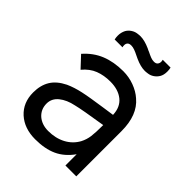

<svg xmlns="http://www.w3.org/2000/svg" viewBox="-222 -895 1031 1031"><g transform="rotate(45 293.0 -380.0)"><path d="M472 -743.5Q472 -717 461.5 -700Q452 -684.5 437 -674.5Q422 -664.5 405 -662.5Q398 -661.5 392.5 -661Q387 -660.5 383.5 -660.5Q351 -660.5 310.5 -679L290.5 -688.5Q276 -696 262 -701Q248 -706 236.5 -706Q221 -706 214.2 -698.8Q207.5 -691.5 207.5 -680Q207.5 -670 209.5 -665.5H150Q147 -678 147 -692.5Q147 -716 157.5 -736.5Q166.5 -752 181.8 -762Q197 -772 213.5 -774Q220.5 -775 226 -775.5Q231.5 -776 235.5 -776Q267 -776 308.5 -757.5Q315 -754 319.5 -752Q324 -750 327 -749Q346 -739.5 358.5 -734.8Q371 -730 383.5 -730Q398 -730 404.8 -738Q411.5 -746 411.5 -757.5Q411.5 -763.5 409.5 -771H469Q472 -758 472 -743.5ZM441.5 0V-85.5Q403 -31.5 351.5 -8Q300 15.5 227 15.5Q144.5 15.5 93 -31Q41.5 -78 41.5 -155Q41.5 -209.5 64.8 -248Q88 -286.5 140.5 -312.5Q179 -330 227.5 -340.5Q252.5 -346 286.5 -351.5Q320.5 -357 364.5 -363.5L430 -373Q428 -430 391 -459.8Q354 -489.5 293.5 -489.5Q246 -489.5 206.8 -474.5Q167.5 -459.5 135.5 -421L77 -483.5Q120.5 -533 176.2 -555.5Q232 -578 303 -578Q346.5 -578 386.5 -563.2Q426.5 -548.5 455 -523Q524 -465 524 -343.5V0ZM431.5 -297Q361.5 -286 316.5 -278Q271.5 -270 250 -264.5Q198.5 -254 166.5 -228Q134.5 -202 134.5 -163.5Q134.5 -120.5 165.5 -92.5Q197 -65.5 245 -65.5Q300.5 -65.5 343.5 -88.2Q386.5 -111 409.5 -153Q423.5 -180 427.5 -210Q429.5 -225.5 430.5 -247Q431.5 -268.5 431.5 -297Z"/></g></svg>

Font: Russisch Sans Medium
Style: Regular
Weight: 500
Width: 4
Designer: Michael Sharanda (font) & Cristiano Sobral (main changes)
Foundry: Michael Sharanda
Version: Version 2.00;September 8, 2020;FontCreator 13.0.0.2681 64-bi